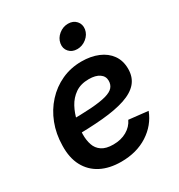

<svg xmlns="http://www.w3.org/2000/svg" viewBox="-180 -871 933 1003"><g transform="rotate(-30 286.5 -370.0)"><path d="M260.3 11.7Q189.5 11.7 138.4 -14.6Q87.4 -41 60.3 -91.6Q33.2 -142.1 35.2 -215.3Q36.1 -285.2 59.3 -345.2Q82.5 -405.3 123.8 -450.4Q165 -495.6 220.2 -521Q275.4 -546.4 340.3 -546.4Q396.5 -546.4 440.2 -528.1Q483.9 -509.8 508.5 -475.1Q533.2 -440.4 533.2 -391.1Q533.2 -341.3 505.4 -308.6Q477.5 -275.9 422.1 -257.3Q366.7 -238.8 284.7 -231.2Q202.6 -223.6 94.2 -223.6L108.4 -306.2Q200.7 -306.2 260.3 -310.3Q319.8 -314.5 353.5 -324Q387.2 -333.5 400.6 -349.4Q414.1 -365.2 414.1 -388.2Q414.1 -415.5 391.1 -431.4Q368.2 -447.3 327.6 -447.3Q278.3 -447.3 245.6 -424.6Q212.9 -401.9 193.6 -366Q174.3 -330.1 165.8 -289.3Q157.2 -248.5 156.7 -212.9Q156.2 -177.7 165.8 -149.2Q175.3 -120.6 200.2 -103.8Q225.1 -86.9 269 -86.9Q315.9 -86.9 350.3 -106.7Q384.8 -126.5 400.4 -160.2L516.1 -147.5Q488.3 -75.2 420.9 -31.7Q353.5 11.7 260.3 11.7ZM355 -612.8Q324.2 -612.8 306.2 -633.1Q288.1 -653.3 293 -682.6Q297.9 -711.9 322.8 -732.2Q347.7 -752.4 378.4 -752.4Q409.2 -752.4 427.2 -732.2Q445.3 -711.9 440.9 -682.6Q436 -653.3 411.1 -633.1Q386.2 -612.8 355 -612.8Z"/></g></svg>

Font: Inter 20pt SemiBold
Style: Italic
Weight: 600
Italic angle: -9.3988°
Version: Version 4.001;git-66647c0bb